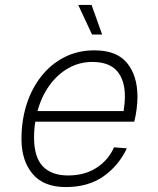

<svg xmlns="http://www.w3.org/2000/svg" viewBox="-20 -746 640 778"><path d="M246 12Q157 12 112 -41.5Q67 -95 67 -183Q67 -257 87.5 -322Q108 -387 147 -436.5Q186 -486 240.5 -514Q295 -542 363 -542Q453 -542 495 -490.5Q537 -439 537 -354Q537 -330 533.5 -303Q530 -276 524 -253H123Q118 -222 118 -189Q118 -109 153.5 -72Q189 -35 256 -35Q323 -35 371 -66Q419 -97 442 -149L494 -145Q461 -75 399.5 -31.5Q338 12 246 12ZM354 -495Q302 -495 257.5 -470Q213 -445 180.5 -400Q148 -355 132 -296H481Q483 -311 484.5 -325.5Q486 -340 486 -356Q486 -422 454 -458.5Q422 -495 354 -495ZM353 -606 297 -726H351L394 -606Z"/></svg>

Font: Geist Mono ExtraLight
Style: Italic
Weight: 200
Italic angle: -12°
Monospace: yes
Designer: Basement.studio, Andrés Briganti, Mateo Zaragoza
Foundry: Basement.studio, Vercel, Andrés Briganti, Guido Ferreyra, Mateo Zaragoza
Version: Version 1.500; ttfautohint (v1.8.4.7-5d5b)